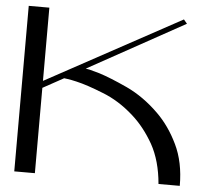

<svg xmlns="http://www.w3.org/2000/svg" viewBox="-52 -777 923 834"><g transform="rotate(5 410.0 -360.0)"><path d="M310.5 -470.7Q451.2 -548.8 731.4 -703.1Q726.6 -709 716.8 -720.7Q521.5 -614.3 129.9 -401.4Q129.9 -507.8 129.9 -720.7Q100.6 -720.7 40 -720.7Q40 -480.5 40 1Q70.3 1 129.9 1Q129.9 -123 129.9 -371.1Q160.2 -387.7 220.7 -420.9Q220.7 -420.9 235.4 -418.9Q250 -417 275.4 -411.1Q322.3 -400.4 392.6 -372.1Q463.9 -344.7 528.3 -287.1Q581.1 -240.2 621.1 -169.9Q660.2 -99.6 668.9 1Q700.2 1 761.7 1Q761.7 -102.5 724.6 -178.7Q688.5 -253.9 634.8 -306.6Q569.3 -371.1 494.1 -406.2Q419.9 -440.4 370.1 -456.1Q342.8 -463.9 327.1 -467.8Q310.5 -470.7 310.5 -470.7Z"/></g></svg>

Font: Suave
Style: Regular
Weight: 400
Designer: Manu Ambady
Version: Version 1.0